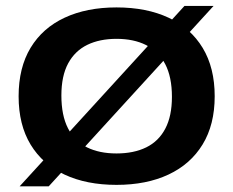

<svg xmlns="http://www.w3.org/2000/svg" viewBox="-20 -628 802 660"><path d="M147.5 12.5H47.5L614 -607.5H714ZM380.5 7.5Q277.5 7.5 202 -27.8Q126.5 -63 85.2 -131Q44 -199 44 -297Q44 -395.5 85.2 -463.8Q126.5 -532 202.2 -567.2Q278 -602.5 380.5 -602.5Q484 -602.5 559.8 -567Q635.5 -531.5 676.8 -463.2Q718 -395 718 -297Q718 -199.5 676.5 -131.5Q635 -63.5 559.2 -28Q483.5 7.5 380.5 7.5ZM380.5 -100.5Q440 -100.5 482.8 -121.5Q525.5 -142.5 548.2 -185.8Q571 -229 571 -295Q571 -363.5 547.8 -407.8Q524.5 -452 482 -473.2Q439.5 -494.5 380.5 -494.5Q322.5 -494.5 280 -473.8Q237.5 -453 214.2 -410Q191 -367 191 -300Q191 -231 213.8 -186.8Q236.5 -142.5 279 -121.5Q321.5 -100.5 380.5 -100.5Z"/></svg>

Font: Encode Sans SC Expanded SemiBold
Style: Regular
Weight: 600
Width: 7
Designer: Multiple Designers
Foundry: Impallari Type
Version: Version 3.002